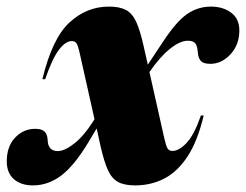

<svg xmlns="http://www.w3.org/2000/svg" viewBox="-76 -547 745 582"><path d="M541.5 -197Q522.5 -117.5 491.5 -71.2Q460.5 -25 420.5 -5Q380.5 15 334 15Q301.5 15 282.2 4.8Q263 -5.5 251.2 -31.2Q239.5 -57 229 -103L217 -157.5L193 -117.5Q149.5 -45 109.8 -15Q70 15 24 15Q-12.5 15 -34 -4Q-55.5 -23 -55.5 -58Q-55.5 -103 -30.2 -129.8Q-5 -156.5 30.5 -156.5Q51 -156.5 59.5 -147.8Q68 -139 68.5 -121.5Q70 -89 99 -89Q119.5 -89 148.5 -111.5Q177.5 -134 205 -177L210.5 -185.5L166 -384Q160.5 -409 155.8 -415.8Q151 -422.5 141.5 -422.5Q122.5 -422.5 102.2 -395.5Q82 -368.5 61 -307H52.5Q82 -430 134.2 -478.5Q186.5 -527 254 -527Q286.5 -527 305.8 -516.8Q325 -506.5 336.8 -481Q348.5 -455.5 359 -409L372 -351L419.5 -422.5Q459.5 -483 492 -505Q524.5 -527 563.5 -527Q600 -527 624.8 -508.5Q649.5 -490 649.5 -455Q649.5 -411.5 622.8 -382.5Q596 -353.5 561.5 -353.5Q541.5 -353.5 533.2 -361.8Q525 -370 523.5 -389.5Q522 -409 515.5 -416.2Q509 -423.5 493 -423.5Q470 -423.5 439.2 -399Q408.5 -374.5 377 -328.5L422 -128Q427.5 -103.5 432.2 -96.5Q437 -89.5 446.5 -89.5Q467 -89.5 490 -114.2Q513 -139 533 -197Z"/></svg>

Font: Newsreader 72pt ExtraBold
Style: Italic
Weight: 800
Italic angle: -17°
Designer: Hugues Gentile
Foundry: Production Type
Version: Version 1.003; ttfautohint (v1.8.3)